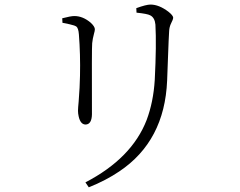

<svg xmlns="http://www.w3.org/2000/svg" viewBox="-20 -760 1040 833"><path d="M705.1 -410.2Q694.3 -148.4 498 -16.6Q440.4 22.5 365.2 52.7L350.6 31.2Q551.8 -73.2 616.2 -239.3Q645.5 -317.4 651.4 -413.1Q659.2 -565.4 654.3 -653.3Q651.4 -683.6 631.8 -693.4Q620.1 -700.2 572.3 -705.1L571.3 -724.6Q614.3 -740.2 632.8 -740.2Q669.9 -740.2 710.9 -709Q730.5 -693.4 731.4 -683.6Q731.4 -675.8 720.7 -655.3Q714.8 -641.6 713.9 -626Q711.9 -595.7 709 -514.6Q706.1 -439.5 705.1 -410.2ZM301.8 -649.4Q287.1 -654.3 251 -661.1L250 -680.7Q287.1 -690.4 302.7 -690.4Q339.8 -690.4 374 -661.1Q390.6 -645.5 391.6 -633.8Q391.6 -626 387.7 -613.3Q381.8 -591.8 379.9 -572.3Q377.9 -554.7 378.9 -263.7Q377.9 -220.7 351.6 -219.7Q329.1 -219.7 321.3 -254.9Q318.4 -267.6 318.4 -279.3Q318.4 -290 321.3 -320.3Q326.2 -381.8 327.1 -431.6Q329.1 -524.4 322.3 -610.4Q320.3 -638.7 310.5 -645.5Q305.7 -647.5 301.8 -649.4Z"/></svg>

Font: GenYoMin JP Light
Style: Regular
Weight: 300
Version: Version 1.001;PS 1;hotconv 16.6.51;makeotf.lib2.5.65220 DEVE